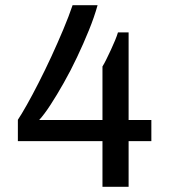

<svg xmlns="http://www.w3.org/2000/svg" viewBox="-20 -716 655 736"><path d="M372.8 0V-175H48.5V-256.8Q62 -277 82.9 -314Q103.8 -351 128.1 -398.8Q152.5 -446.5 176.9 -499.2Q201.2 -552 222.6 -602.9Q244 -653.8 258.2 -696H354Q341.5 -650.8 320.6 -599.5Q299.8 -548.2 275.2 -496.5Q250.8 -444.8 224.2 -398Q197.8 -351.2 173.8 -314.4Q149.8 -277.5 130.2 -256H372.8V-461.2Q379.8 -472.2 388.1 -489.4Q396.5 -506.5 405.2 -525.1Q414 -543.8 421.2 -561.4Q428.5 -579 432.2 -591.8H473V-256H560.2V-175H473V0Z"/></svg>

Font: Chivo Medium
Style: Regular
Weight: 500
Designer: Hector Gatti
Foundry: Omnibus-Type
Version: Version 2.002